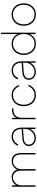

<svg xmlns="http://www.w3.org/2000/svg" viewBox="1607 -2371 772 4026"><g transform="rotate(-90 1993.0 -358.0)"><path d="M90 0V-492H120V-355L106 -369Q121 -414 151 -443Q181 -472 217.5 -486Q254 -500 289 -500Q355 -500 400.5 -460Q446 -420 456 -351H439Q452 -402 482.5 -435Q513 -468 552 -484Q591 -500 628 -500Q678 -500 716.5 -477.5Q755 -455 776.5 -411Q798 -367 798 -304V0H768V-300Q768 -359 750 -397Q732 -435 699.5 -453.5Q667 -472 623 -472Q583 -472 545.5 -451Q508 -430 483.5 -390Q459 -350 459 -293V0H429V-300Q429 -359 411 -397Q393 -435 360.5 -453.5Q328 -472 284 -472Q244 -472 206.5 -451Q169 -430 144.5 -390Q120 -350 120 -293V0Z M1110 8Q1061 8 1023.5 -11.5Q986 -31 964.5 -63.5Q943 -96 943 -136Q943 -189 980.5 -229Q1018 -269 1097 -275L1312 -291V-262L1107 -247Q1036 -242 1004.5 -210.5Q973 -179 973 -138Q973 -84 1013.5 -52Q1054 -20 1111 -20Q1161 -20 1204 -46Q1247 -72 1274 -115Q1301 -158 1301 -209V-288Q1301 -374 1260 -423Q1219 -472 1141 -472Q1084 -472 1044 -443.5Q1004 -415 983 -364H972L953 -371Q976 -433 1025.5 -466.5Q1075 -500 1142 -500Q1231 -500 1281 -443.5Q1331 -387 1331 -283V0H1301V-144L1310 -134Q1298 -95 1269 -63Q1240 -31 1199 -11.5Q1158 8 1110 8Z M1506 0V-492H1536V-368L1521 -365Q1541 -430 1588.5 -461Q1636 -492 1692 -492H1735V-464H1690Q1648 -464 1613 -444Q1578 -424 1557 -387.5Q1536 -351 1536 -300V0Z M2011 8Q1942 8 1890 -24Q1838 -56 1809 -113.5Q1780 -171 1780 -246Q1780 -322 1809 -379Q1838 -436 1890 -468Q1942 -500 2011 -500Q2070 -500 2111.5 -479Q2153 -458 2180 -424Q2207 -390 2223 -350L2206 -343H2195Q2173 -395 2129 -433.5Q2085 -472 2011 -472Q1948 -472 1903 -442Q1858 -412 1834 -361Q1810 -310 1810 -246Q1810 -183 1834 -131.5Q1858 -80 1903 -50Q1948 -20 2011 -20Q2063 -20 2099.5 -38Q2136 -56 2160.5 -85.5Q2185 -115 2199 -149H2210L2227 -142Q2211 -103 2184 -68.5Q2157 -34 2114.5 -13Q2072 8 2011 8Z M2499 8Q2450 8 2412.5 -11.5Q2375 -31 2353.5 -63.5Q2332 -96 2332 -136Q2332 -189 2369.5 -229Q2407 -269 2486 -275L2701 -291V-262L2496 -247Q2425 -242 2393.5 -210.5Q2362 -179 2362 -138Q2362 -84 2402.5 -52Q2443 -20 2500 -20Q2550 -20 2593 -46Q2636 -72 2663 -115Q2690 -158 2690 -209V-288Q2690 -374 2649 -423Q2608 -472 2530 -472Q2473 -472 2433 -443.5Q2393 -415 2372 -364H2361L2342 -371Q2365 -433 2414.5 -466.5Q2464 -500 2531 -500Q2620 -500 2670 -443.5Q2720 -387 2720 -283V0H2690V-144L2699 -134Q2687 -95 2658 -63Q2629 -31 2588 -11.5Q2547 8 2499 8Z M3089 8Q3021 8 2968 -24Q2915 -56 2885 -113.5Q2855 -171 2855 -246Q2855 -322 2885 -379Q2915 -436 2968 -468Q3021 -500 3089 -500Q3147 -500 3193 -476.5Q3239 -453 3269.5 -411Q3300 -369 3312 -311V-181Q3300 -123 3269.5 -81Q3239 -39 3193 -15.5Q3147 8 3089 8ZM3089 -20Q3149 -20 3195 -48.5Q3241 -77 3267 -128Q3293 -179 3293 -246Q3293 -314 3267 -364.5Q3241 -415 3195 -443.5Q3149 -472 3089 -472Q3030 -472 2983.5 -443.5Q2937 -415 2911 -364.5Q2885 -314 2885 -246Q2885 -179 2911 -128Q2937 -77 2983.5 -48.5Q3030 -20 3089 -20ZM3291 0V-165L3305 -246L3291 -327V-720L3318 -724L3321 -716V0Z M3701 8Q3633 8 3579.5 -24Q3526 -56 3496 -113.5Q3466 -171 3466 -246Q3466 -322 3496 -379Q3526 -436 3579.5 -468Q3633 -500 3701 -500Q3770 -500 3823 -468Q3876 -436 3906 -379Q3936 -322 3936 -246Q3936 -171 3906 -113.5Q3876 -56 3823 -24Q3770 8 3701 8ZM3702 -20Q3761 -20 3807 -48.5Q3853 -77 3879.5 -128Q3906 -179 3906 -246Q3906 -314 3879.5 -364.5Q3853 -415 3807 -443.5Q3761 -472 3701 -472Q3642 -472 3595.5 -443.5Q3549 -415 3522.5 -364.5Q3496 -314 3496 -246Q3496 -179 3522.5 -128Q3549 -77 3595.5 -48.5Q3642 -20 3702 -20Z"/></g></svg>

Font: Fustat ExtraLight
Style: Regular
Weight: 250
Designer: Mohamed Gaber, Khaled Hosny, Laura Garcia Mut
Foundry: Kief Type Foundry, Alif Type Foundry, Hard Type Foundry
Version: Version 1.007